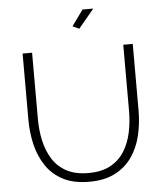

<svg xmlns="http://www.w3.org/2000/svg" viewBox="-60 -970 877 1028"><g transform="rotate(-5 378.0 -456.0)"><path d="M379 5Q294 5 237 -25Q180 -55 146 -106.5Q112 -158 97 -222Q82 -286 82 -353V-710H133V-353Q133 -294 145 -238.5Q157 -183 184.5 -138.5Q212 -94 259.5 -68Q307 -42 378 -42Q450 -42 497.5 -68.5Q545 -95 572.5 -140Q600 -185 611.5 -240.5Q623 -296 623 -353V-710H674V-353Q674 -282 658.5 -217.5Q643 -153 608 -103Q573 -53 516.5 -24Q460 5 379 5ZM396 -816 361 -832 422 -917H480Z"/></g></svg>

Font: Raleway Light
Style: Regular
Weight: 300
Designer: Matt McInerney, Pablo Impallari, Rodrigo Fuenzalida
Foundry: Matt McInerney, Pablo Impallari, Rodrigo Fuenzalida
Version: Version 4.026